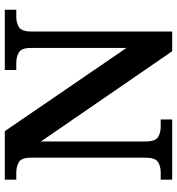

<svg xmlns="http://www.w3.org/2000/svg" viewBox="12 -766 754 819"><g transform="rotate(-90 389.5 -357.0)"><path d="M32 0V-49H63Q89 -49 107.5 -60.5Q126 -72 126 -116V-602Q126 -643 107 -654Q88 -665 63 -665H32V-714H239L594 -195V-603Q594 -643 575 -654Q556 -665 531 -665H500V-714H757V-665H726Q701 -665 682.5 -653.5Q664 -642 664 -598V0H580L195 -560V-116Q195 -72 213.5 -60.5Q232 -49 258 -49H289V0Z"/></g></svg>

Font: Noto Serif Vithkuqi SemiBold
Style: Regular
Weight: 600
Version: Version 1.005